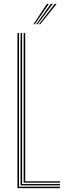

<svg xmlns="http://www.w3.org/2000/svg" viewBox="-20 -970 338 990"><path d="M70 0V-800H78V-7H289V0ZM86 -14V-800H94V-21H289V-14ZM102 -28V-800H110V-35H289V-28ZM152.5 -845 222 -950H232L159.5 -845ZM180.5 -845 262 -950H272L187.5 -845ZM166.5 -845 242 -950H252L173.5 -845Z"/></svg>

Font: Big Shoulders Inline Text Thin
Style: Regular
Weight: 100
Designer: Patric King
Foundry: XO Type Co
Version: Version 2.002